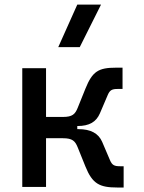

<svg xmlns="http://www.w3.org/2000/svg" viewBox="-20 -815 626 837"><path d="M77.1 0H180.7V-212.4H254.4C295.9 -212.4 307.6 -200.2 318.8 -172.4L352.5 -88.9C382.8 -13.7 414.1 2.4 490.7 2.4H519V-90.3H502.9C479 -90.3 468.8 -94.7 459.5 -116.7L425.3 -196.8C409.2 -233.9 375 -252 322.3 -252H316.9V-265.6H317.4C370.1 -265.6 399.4 -283.7 415.5 -320.8L449.7 -400.9C459 -422.9 469.2 -427.2 493.2 -427.2H514.2V-520H485.8C409.2 -520 382.8 -503.9 352.5 -428.7L318.8 -345.2C307.6 -317.4 295.9 -305.2 254.4 -305.2H180.7V-517.6H77.1ZM233.9 -609.4H327.6L420.4 -794.9H316.9Z"/></svg>

Font: Cascadia Mono NF
Style: Regular
Weight: 400
Monospace: yes
Designer: Aaron Bell
Foundry: Saja Typeworks
Version: Version 2404.023